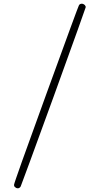

<svg xmlns="http://www.w3.org/2000/svg" viewBox="-20 -770 540 1040"><path d="M425 -750Q434 -748 439 -743Q445 -737 444 -730Q444 -726 271 -248Q102 216 92 240Q86 250 76 250Q68 250 62 244Q56 240 56 231Q56 220 230 -258Q403 -734 407 -740Q411 -750 425 -750Z"/></svg>

Font: KaTeX_Main
Style: Regular
Weight: 400
Version: Version